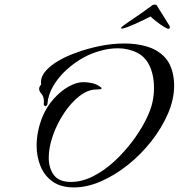

<svg xmlns="http://www.w3.org/2000/svg" viewBox="-20 -784 781 839"><path d="M303 35Q246 35 210 9.5Q174 -16 157 -58Q140 -100 140 -148Q140 -180 147 -213Q154 -246 167 -277Q185 -319 215 -352.5Q245 -386 279.5 -405.5Q314 -425 344 -425Q364 -425 383.5 -420.5Q403 -416 419 -404Q424 -401 424 -398Q424 -395 417 -394Q410 -393 402 -393Q364 -393 327 -364Q290 -335 259.5 -289Q229 -243 211 -191.5Q193 -140 193 -95Q193 -49 215.5 -19Q238 11 290 11Q338 11 386.5 -13.5Q435 -38 478.5 -78Q522 -118 557.5 -165Q593 -212 616.5 -258.5Q640 -305 647 -341Q653 -371 653 -401Q653 -447 639 -484Q620 -533 580.5 -553Q541 -573 495 -573Q456 -573 416.5 -561.5Q377 -550 346 -533Q304 -510 269 -477.5Q234 -445 212 -407Q190 -369 187 -328Q187 -328 184.5 -324Q182 -320 178 -320Q174 -320 171 -328Q171 -331 171.5 -333.5Q172 -336 172 -338Q172 -362 161.5 -373.5Q151 -385 151 -396Q151 -405 160 -415Q160 -417 159.5 -419.5Q159 -422 159 -424Q159 -451 180.5 -475Q202 -499 237.5 -519.5Q273 -540 314 -554Q356 -570 412 -582Q468 -594 525 -594Q575 -594 619.5 -581.5Q664 -569 695.5 -538.5Q727 -508 737 -454Q739 -444 740 -433Q741 -422 741 -411Q741 -350 714 -287.5Q687 -225 641.5 -167Q596 -109 539 -63.5Q482 -18 421 8.5Q360 35 303 35ZM717 -658Q711 -658 695.5 -667.5Q680 -677 664 -689.5Q648 -702 638 -712Q627 -706 608 -697Q589 -688 569 -679Q549 -670 533.5 -664.5Q518 -659 513 -659H512Q509 -659 509 -661Q509 -663 512.5 -666.5Q516 -670 519 -672Q538 -686 569.5 -707Q601 -728 647 -762Q651 -764 656 -764Q664 -764 666 -759Q666 -758 675 -744.5Q684 -731 694.5 -713.5Q705 -696 713 -683.5Q721 -671 720 -672Q722 -670 722 -666Q722 -658 717 -658Z"/></svg>

Font: The Nautigal
Style: Bold
Weight: 700
Designer: Robert E. Leuschke
Foundry: Robert E. Leuschke
Version: Version 1.100; ttfautohint (v1.8.3)